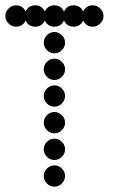

<svg xmlns="http://www.w3.org/2000/svg" viewBox="-20 -700 472 720"><path d="M156 -12Q144 -24 144 -40Q144 -56 156 -68Q168 -80 184 -80Q200 -80 212 -68Q224 -56 224 -40Q224 -24 212 -12Q200 0 184 0Q168 0 156 -12ZM156 -112Q144 -124 144 -140Q144 -156 156 -168Q168 -180 184 -180Q200 -180 212 -168Q224 -156 224 -140Q224 -124 212 -112Q200 -100 184 -100Q168 -100 156 -112ZM156 -212Q144 -224 144 -240Q144 -256 156 -268Q168 -280 184 -280Q200 -280 212 -268Q224 -256 224 -240Q224 -224 212 -212Q200 -200 184 -200Q168 -200 156 -212ZM156 -312Q144 -324 144 -340Q144 -356 156 -368Q168 -380 184 -380Q200 -380 212 -368Q224 -356 224 -340Q224 -324 212 -312Q200 -300 184 -300Q168 -300 156 -312ZM156 -412Q144 -424 144 -440Q144 -456 156 -468Q168 -480 184 -480Q200 -480 212 -468Q224 -456 224 -440Q224 -424 212 -412Q200 -400 184 -400Q168 -400 156 -412ZM156 -512Q144 -524 144 -540Q144 -556 156 -568Q168 -580 184 -580Q200 -580 212 -568Q224 -556 224 -540Q224 -524 212 -512Q200 -500 184 -500Q168 -500 156 -512ZM40 -680Q65 -680 76 -657Q87 -680 112 -680Q137 -680 148 -657Q159 -680 184 -680Q209 -680 220 -657Q231 -680 256 -680Q281 -680 292 -657Q303 -680 328 -680Q344 -680 356 -668Q368 -656 368 -640Q368 -624 356 -612Q344 -600 328 -600Q303 -600 292 -623Q281 -600 256 -600Q231 -600 220 -623Q209 -600 184 -600Q159 -600 148 -623Q137 -600 112 -600Q87 -600 76 -623Q65 -600 40 -600Q24 -600 12 -612Q0 -624 0 -640Q0 -656 12 -668Q24 -680 40 -680Z"/></svg>

Font: Dotrice Condensed
Style: Regular
Weight: 400
Width: 2
Monospace: yes
Designer: Paul Flo Williams
Foundry: His Deeds Are Dust
Version: Version 1.001